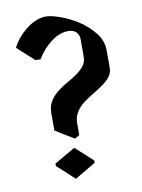

<svg xmlns="http://www.w3.org/2000/svg" viewBox="-78 -707 575 778"><g transform="rotate(-10 209.5 -318.5)"><path d="M195 -145 119 -192V-263Q119 -292 131.5 -312Q144 -332 163 -347Q182 -362 203.5 -374Q225 -386 244 -399Q263 -412 275.5 -428Q288 -444 288 -466V-539Q288 -555 277 -567Q266 -579 243 -579Q208 -579 173 -552.5Q138 -526 114 -486H93L24 -549Q35 -571 51.5 -590Q68 -609 86.5 -623Q105 -637 125.5 -645Q146 -653 165 -653Q186 -653 223 -640Q260 -627 295.5 -604Q331 -581 357.5 -548Q384 -515 384 -475V-404Q384 -382 371.5 -366.5Q359 -351 340 -337.5Q321 -324 299.5 -311.5Q278 -299 259 -284.5Q240 -270 227.5 -250.5Q215 -231 215 -205V-156ZM257 -35 171 16Q154 0 135.5 -17Q117 -34 100 -49V-59L186 -109Q203 -94 221.5 -77Q240 -60 257 -44Z"/></g></svg>

Font: Jaini
Style: Regular
Weight: 400
Designer: Girish Dalvi, Maithili Shingre
Foundry: Ek Type
Version: Version 1.001;PS 1.000;hotconv 16.6.51;makeotf.lib2.5.65220